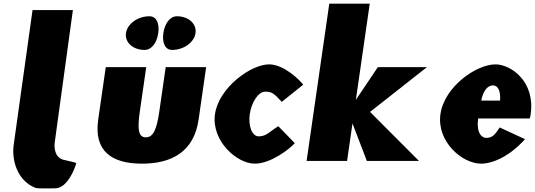

<svg xmlns="http://www.w3.org/2000/svg" viewBox="-20 -880 2926 1050"><path d="M158 -825 55.2 -90C42.3 -4.6 74.9 108.4 172.9 147C186.4 152.3 241.3 150 281.3 150C353.6 149.7 392.9 26 392.9 26C399.2 7 406.6 13 337.1 -4C266.8 -13.7 279 -99 279 -99L378.6 -825Z M797.2 -791C733.5 -791 676.3 -750 669 -699C661.6 -648 707 -607 770.7 -607C810.6 -607 838.1 -648 845.5 -699C852.8 -750 837.1 -791 797.2 -791ZM947.5 -791C908.3 -791 880.8 -750 873.4 -699C866.1 -648 881.8 -607 921 -607C984.7 -607 1041.9 -648 1049.2 -699C1056.6 -750 1011.2 -791 947.5 -791ZM558.4 -513 517.1 -226C492.3 -54 589.8 15 756.8 15C923.9 15 1041.3 -54 1066.1 -226L1107.4 -513H886.2L851 -269C836.5 -168 816.6 -129 777.6 -129C738.6 -129 729.9 -168 744.5 -269L779.7 -513Z M1638.3 -417C1619.4 -442 1533 -528 1451.5 -528C1352.4 -528 1176.6 -401 1155.7 -256C1134.8 -111 1274.1 15 1373.3 15C1462.3 15 1565.4 -67 1592.2 -97L1501.9 -190C1453.8 -160 1437.3 -134.3 1394.4 -134.3C1358.3 -134.3 1336.6 -191 1346 -256.3C1355.4 -321.5 1393.5 -378.7 1429.6 -378.7C1469.4 -378.7 1478.6 -368 1521 -323Z M2315.1 -513H2046.4L1926.2 -334L2002 -860H1780.8L1656.8 0H1878.1L1907.6 -205L1986.2 0H2271.2L2003.7 -268Z M2877.4 -232C2879.5 -238 2881.1 -249 2882.1 -256C2908 -436 2772.5 -528 2689.6 -528C2584.4 -528 2410.3 -406 2388.7 -256C2367.2 -107 2506.2 15 2611.3 15C2671.4 15 2764.6 -22 2851.1 -119L2712.6 -183C2683.3 -137 2668.5 -126 2638.5 -126C2614.8 -126 2583.8 -153 2595.2 -232ZM2612 -330C2620.3 -377 2643.5 -413 2675.6 -413C2703 -413 2718.4 -384 2714.8 -330Z"/></svg>

Font: Blink
Style: WideObl
Weight: 400
Designer: Mew Too
Foundry: Cannot Into Space Fonts
Version: Version 001.000